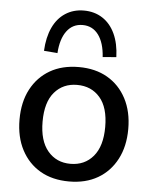

<svg xmlns="http://www.w3.org/2000/svg" viewBox="-54 -792 672 846"><g transform="rotate(5 282.5 -369.0)"><path d="M283 9Q209 9 155.5 -22Q102 -53 72 -110Q42 -167 42 -244Q42 -322 72 -378.5Q102 -435 155.5 -466Q209 -497 283 -497Q356 -497 409.5 -466Q463 -435 493 -378Q523 -321 523 -244Q523 -167 493 -110Q463 -53 409.5 -22Q356 9 283 9ZM282 -69Q345 -69 383 -114Q421 -159 421 -244Q421 -330 383 -374Q345 -418 282 -418Q220 -418 182 -374Q144 -330 144 -244Q144 -159 182 -114Q220 -69 282 -69ZM183 -550 123 -555Q126 -615 146 -658Q166 -701 201.5 -724Q237 -747 283 -747Q330 -747 365.5 -724Q401 -701 421 -658Q441 -615 443 -555L383 -550Q379 -613 353 -648Q327 -683 283 -683Q239 -683 213 -648Q187 -613 183 -550Z"/></g></svg>

Font: Nunito Sans 12pt ExtraLight SemiBold
Style: Regular
Weight: 600
Version: Version 3.101;gftools[0.9.27]